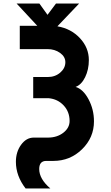

<svg xmlns="http://www.w3.org/2000/svg" viewBox="-20 -898 627 1087"><path d="M265 169H125Q70 98 70 18Q70 -38 99.5 -78.5Q129 -119 171 -119H251Q303 -119 338.5 -146.5Q374 -174 374 -213Q374 -265 340.5 -301Q307 -337 256 -342H168V-462H251Q292 -462 321 -487Q350 -512 350 -546Q350 -577 320 -598.5Q290 -620 249 -620H92V-752H191L74 -878H203L249 -814L297 -878H428L305 -749Q382 -736 432.5 -682Q483 -628 483 -558Q483 -504 462 -461Q441 -418 408 -406Q451 -393 481.5 -335.5Q512 -278 512 -211Q512 -119 444.5 -53Q377 13 282 13H242Q202 13 202 59Q202 115 265 169Z"/></svg>

Font: Involve
Style: Bold
Weight: 700
Designer: Stefan Peev
Foundry: Context Ltd.
Version: Version 1.001